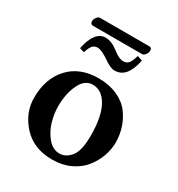

<svg xmlns="http://www.w3.org/2000/svg" viewBox="-170 -810 859 929"><g transform="rotate(30 259.5 -345.0)"><path d="M380.9 -649.9H106.9Q91.8 -649.9 91.8 -668Q91.8 -677.7 99.9 -689Q107.9 -700.2 117.2 -700.2H393.1Q407.2 -700.2 407.2 -683.1Q407.2 -671.9 398.9 -660.9Q390.6 -649.9 380.9 -649.9ZM318.8 -574.2Q336.9 -574.2 347.4 -585.7Q357.9 -597.2 368.2 -631.8L396 -622.1Q375 -514.2 305.2 -514.2Q280.3 -514.2 240.2 -543.9Q200.2 -569.8 182.1 -569.8Q162.1 -569.8 152.1 -557.9Q142.1 -545.9 132.8 -517.1L106.9 -524.9Q128.9 -630.9 189.9 -630.9Q224.1 -630.9 264.2 -599.1Q295.9 -574.2 318.8 -574.2ZM250 -402.8Q205.1 -402.8 180.4 -350.8Q155.8 -298.8 155.8 -229Q155.8 -188 168 -145Q180.2 -102.1 208.5 -67.6Q236.8 -33.2 274.9 -33.2Q310.1 -33.2 336.9 -66.2Q363.8 -99.1 363.8 -184.1Q363.8 -289.1 332.8 -345.9Q301.8 -402.8 250 -402.8ZM34.2 -207Q34.2 -313 94 -378.4Q153.8 -443.8 259.8 -443.8Q317.9 -443.8 363.5 -423.3Q409.2 -402.8 434.6 -368.9Q460 -335 472.4 -295.9Q484.9 -256.8 484.9 -215.8Q484.9 -176.8 470.9 -137.9Q457 -99.1 430.4 -65.7Q403.8 -32.2 359.4 -11.2Q314.9 9.8 258.8 9.8Q154.8 9.8 94.5 -56.6Q34.2 -123 34.2 -207Z"/></g></svg>

Font: Linux Libertine
Style: Semibold
Weight: 600
Designer: Philipp H. Poll
Foundry: Philipp H. Poll
Version: Version 5.1.2 ; ttfautohint (v0.9)